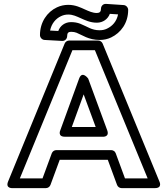

<svg xmlns="http://www.w3.org/2000/svg" viewBox="-20 -945 864 990"><path d="M553.2 -171H270.5C260.1 -171 250.6 -164.3 247 -154.7L199.2 -25H82.3L353.3 -686H469.4L741.4 -25H624.5L576.7 -154.7C573.1 -164.4 563.5 -171 553.2 -171ZM535.8 -121 583.6 8.7C587.2 18.3 596.7 25 607.1 25H778.7C819.5 25 801.8 -9.5 801.8 -9.5L509.2 -720.5C505.7 -729.1 496.4 -736 486.1 -736H336.5C327.2 -736 317.3 -730 313.4 -720.5L21.9 -9.5C6.4 28.2 45 25 45 25H216.6C226.9 25 236.5 18.4 240.1 8.7L287.9 -121ZM314.5 -240H509.2C509.2 -240 546.3 -236.6 532.7 -273.6L434.8 -539.6C434.8 -539.6 403.8 -583.5 387.8 -539.5L291 -273.5C291 -273.5 275.2 -240 314.5 -240ZM350.2 -290 411.4 -458.3 473.4 -290ZM479.5 -828C511 -828 536.5 -846.8 546.3 -873.6L588.8 -870.8C581.5 -834.6 560.1 -810.8 531.4 -797.1C520.3 -791.8 508.1 -789 493.8 -789C451.8 -789 433.4 -806.8 393 -822.8C378.6 -828.4 362.9 -831 346.4 -831C314.8 -831 289.9 -812 280.5 -785.2L238.3 -787.5C245.4 -823.2 267.3 -849 294.8 -861.8C306.6 -867.3 318.7 -870 332.1 -870C356.2 -870 374.5 -860.7 397.4 -850.6C416.9 -842 444 -828 479.5 -828ZM479.5 -878C457.6 -878 439.1 -886.9 417.5 -896.4C397.5 -905.2 369.5 -920 332.1 -920C311.8 -920 292 -915.7 273.7 -907.2C222.8 -883.5 186.1 -830.4 186.1 -764C186.1 -752.1 196 -739.8 209.7 -739L299.9 -734C316 -733.1 326.3 -746 326.3 -759C326.3 -774.9 332.6 -781 346.4 -781C357.8 -781 367 -779.2 374.6 -776.2C403.3 -764.9 436.4 -739 493.8 -739C514.7 -739 534.8 -743.2 553 -751.9C603.1 -775.9 640.9 -826.2 640.9 -894C640.9 -905.4 631.3 -918 617.6 -918.9L527.4 -924.9C510.7 -926.1 500.7 -912.8 500.7 -900C500.7 -884.9 493.9 -878 479.5 -878Z"/></svg>

Font: Asimov
Style: WidOu
Weight: 500
Designer: Google
Version: Version 2.000980; 2014